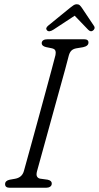

<svg xmlns="http://www.w3.org/2000/svg" viewBox="-20 -885 466 905"><path d="M154.5 -78Q150 -61 154.5 -53Q159 -45 168.5 -43L204.5 -38Q224.5 -33.5 224 -20Q224 -10 216.2 -5Q208.5 0 197.5 0H26Q4 0 4 -17Q4 -33.5 26 -38L51.5 -42.5Q84 -48.5 92.5 -78.5Q96.5 -92.5 107.2 -131.5Q118 -170.5 133 -225Q148 -279.5 164.5 -340Q181 -400.5 196.5 -457.5Q212 -514.5 224 -559.2Q236 -604 241.5 -625.5Q244 -637.5 241 -646Q238 -654.5 224 -657.5L197 -663Q176.5 -668 176.5 -681.5Q177.5 -700 205 -700H376Q397 -700 397 -684.5Q397 -668 371.5 -662.5L338.5 -657Q324 -654 316.2 -646Q308.5 -638 304.5 -624Q299 -602 286.8 -557Q274.5 -512 258.5 -454.8Q242.5 -397.5 226 -337.2Q209.5 -277 194.5 -222.8Q179.5 -168.5 168.8 -129.8Q158 -91 154.5 -78ZM417.5 -740.5Q407.5 -733 395.5 -745L332 -811L231.5 -745Q211 -732 201.5 -742Q192.5 -752 207 -764L310 -848Q319.5 -855.5 326.5 -860.2Q333.5 -865 341.5 -865Q350.5 -865 355.5 -860.5Q360.5 -856 366 -848L423.5 -762Q427.5 -755.5 425 -749.5Q422.5 -743.5 417.5 -740.5Z"/></svg>

Font: Fraunces 144pt S100 Light
Style: Italic
Weight: 300
Italic angle: -16°
Version: Version 1.000; ttfautohint (v1.8.3)